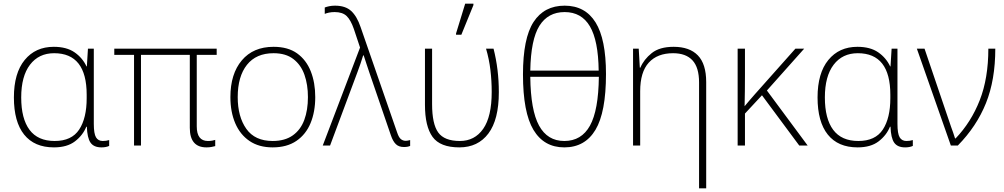

<svg xmlns="http://www.w3.org/2000/svg" viewBox="-20 -796 5493 1050"><path d="M275 10Q168 10 112 -60Q56 -130 56 -263Q56 -396 115 -468Q174 -540 274 -540Q344 -540 387.5 -510Q431 -480 453 -433H455L461 -530H493V-119Q493 -65 505 -45Q517 -25 542 -25Q561 -25 577 -30V2Q560 10 535 10Q493 10 475 -16Q457 -42 455 -103H452Q433 -56 390 -23Q347 10 275 10ZM279 -25Q372 -25 413 -87.5Q454 -150 454 -259V-278Q454 -505 276 -505Q192 -505 144 -442Q96 -379 96 -263Q96 -147 141.5 -86Q187 -25 279 -25Z M1109 10Q1018 10 1018 -97V-496H751V0H713V-496H605V-530H1165V-496H1056V-105Q1056 -25 1117 -25Q1131 -25 1141 -27Q1151 -29 1157 -31V3Q1150 5 1137.5 7.5Q1125 10 1109 10Z M1704 -265Q1704 -185 1678.5 -123Q1653 -61 1601 -25.5Q1549 10 1471 10Q1396 10 1344.5 -25Q1293 -60 1266.5 -122Q1240 -184 1240 -265Q1240 -392 1302.5 -466Q1365 -540 1476 -540Q1555 -540 1605 -504Q1655 -468 1679.5 -406Q1704 -344 1704 -265ZM1280 -265Q1280 -158 1327 -91.5Q1374 -25 1471 -25Q1538 -25 1581 -55.5Q1624 -86 1644 -140Q1664 -194 1664 -265Q1664 -333 1645 -387Q1626 -441 1584.5 -473Q1543 -505 1476 -505Q1381 -505 1330.5 -441.5Q1280 -378 1280 -265Z M2189 8Q2161 8 2145 -7.5Q2129 -23 2118 -55L2001 -396Q1992 -422 1984 -447Q1976 -472 1969 -493H1966Q1960 -472 1951.5 -448Q1943 -424 1935 -402L1785 0H1745L1949 -536L1915 -638Q1898 -687 1875.5 -708.5Q1853 -730 1810 -730Q1793 -730 1779 -727Q1765 -724 1756 -720V-755Q1766 -759 1780.5 -762Q1795 -765 1812 -765Q1869 -765 1900.5 -736Q1932 -707 1952 -648L2152 -71Q2161 -44 2172.5 -35Q2184 -26 2198 -26Q2206 -26 2212 -27.5Q2218 -29 2223 -30V2Q2216 5 2208 6.5Q2200 8 2189 8Z M2492 10Q2387 10 2345.5 -47.5Q2304 -105 2304 -223V-530H2343V-227Q2343 -118 2376.5 -71.5Q2410 -25 2495 -25Q2576 -25 2622.5 -91.5Q2669 -158 2669 -293Q2669 -354 2662 -413Q2655 -472 2638 -530H2679Q2708 -417 2708 -292Q2708 -142 2651 -66Q2594 10 2492 10ZM2474 -606V-613L2524 -776H2569V-768L2503 -606Z M3066 10Q2955 10 2897.5 -85.5Q2840 -181 2840 -389Q2840 -587 2898 -676Q2956 -765 3068 -765Q3180 -765 3237 -673.5Q3294 -582 3294 -391Q3294 -182 3236.5 -86Q3179 10 3066 10ZM2880 -410H3254Q3252 -574 3206 -652Q3160 -730 3068 -730Q2977 -730 2930 -655Q2883 -580 2880 -410ZM3066 -25Q3160 -25 3206.5 -109Q3253 -193 3255 -376H2880Q2882 -193 2928 -109Q2974 -25 3066 -25Z M3803 234V-345Q3803 -427 3767 -466Q3731 -505 3661 -505Q3575 -505 3528 -453.5Q3481 -402 3481 -297V0H3442V-530H3473L3479 -426H3482Q3501 -471 3544 -505.5Q3587 -540 3664 -540Q3751 -540 3796.5 -493Q3842 -446 3842 -347V234Z M4378 -530 4174 -301 4397 0H4351L4147 -275L4054 -175V0H4014V-530H4054V-387Q4054 -296 4052 -215Q4067 -233 4078.5 -246.5Q4090 -260 4105 -277L4330 -530Z M4670 10Q4563 10 4507 -60Q4451 -130 4451 -263Q4451 -396 4510 -468Q4569 -540 4669 -540Q4739 -540 4782.5 -510Q4826 -480 4848 -433H4850L4856 -530H4888V-119Q4888 -65 4900 -45Q4912 -25 4937 -25Q4956 -25 4972 -30V2Q4955 10 4930 10Q4888 10 4870 -16Q4852 -42 4850 -103H4847Q4828 -56 4785 -23Q4742 10 4670 10ZM4674 -25Q4767 -25 4808 -87.5Q4849 -150 4849 -259V-278Q4849 -505 4671 -505Q4587 -505 4539 -442Q4491 -379 4491 -263Q4491 -147 4536.5 -86Q4582 -25 4674 -25Z M5180 0 4994 -530H5036L5181 -103Q5186 -89 5192.5 -71Q5199 -53 5203 -39H5206Q5291 -128 5338 -248Q5385 -368 5385 -530H5423Q5423 -359 5372 -232Q5321 -105 5218 0Z"/></svg>

Font: Noto Sans ExtraLight
Style: Regular
Weight: 200
Designer: Monotype Design Team
Foundry: Monotype Imaging Inc.
Version: Version 2.007